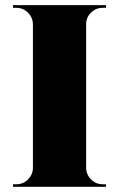

<svg xmlns="http://www.w3.org/2000/svg" viewBox="-20 -720 458 740"><path d="M388.7 -9.8V0H29.8L30.3 -9.8H43Q69.3 -9.8 87.9 -28.3Q106.4 -46.9 106.9 -72.8V-627.4Q106 -653.3 87.4 -671.6Q68.8 -689.9 43 -689.9H30.3L29.8 -700.2H388.7V-689.9H376Q350.1 -689.9 331.3 -671.9Q312.5 -653.8 312 -627.9V-72.8Q312.5 -46.9 331.1 -28.3Q349.6 -9.8 376 -9.8Z"/></svg>

Font: Cinzel Black
Style: Regular
Weight: 900
Designer: Natanael Gama
Version: Version 1.001;PS 001.001;hotconv 1.0.56;makeotf.lib2.0.21325